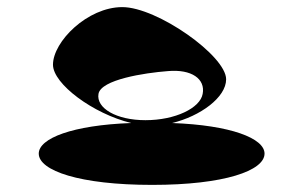

<svg xmlns="http://www.w3.org/2000/svg" viewBox="-20 -714 827 540"><path d="M89 -282C89 -234 204 -194 408 -194C611 -194 724 -234 724 -282C724 -325 629 -362 464 -368C543 -387 616 -440 616 -491C616 -557 422 -694 324 -694C226 -694 129 -597 129 -532C129 -478 242 -394 349 -368C184 -362 89 -325 89 -282ZM257 -450C264 -490 386 -509 452 -514C519 -520 558 -492 550 -450C543 -410 473 -376 389 -376C307 -376 250 -410 257 -450Z"/></svg>

Font: Ampere
Style: SCSuExt
Weight: 400
Version: Version 1